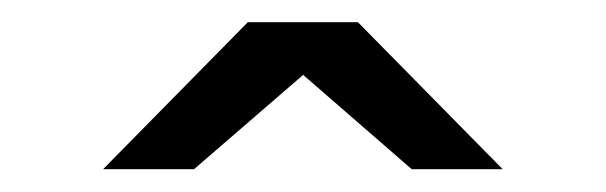

<svg xmlns="http://www.w3.org/2000/svg" viewBox="-20 -805 540 171"><path d="M200.7 -785.2H298.8L427.7 -654.3H346.7L250 -738.3L152.8 -654.3H71.8Z"/></svg>

Font: FORM UDPGothic
Style: Regular
Weight: 400
Foundry: Pronama LLC
Version: Version 1.05101